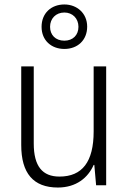

<svg xmlns="http://www.w3.org/2000/svg" viewBox="-20 -829 576 859"><path d="M268 -610C327 -610 370 -649 370 -710C370 -769 325 -809 268 -809C209 -809 166 -770 166 -709C166 -648 210 -610 268 -610ZM268 -647C228 -647 204 -673 204 -709C204 -746 230 -773 268 -773C304 -773 331 -747 331 -709C331 -672 306 -647 268 -647ZM455 -532H399V-241C399 -105 348 -39 246 -39C170 -39 131 -85 131 -187V-532H75V-180C75 -54 129 10 239 10C321 10 374 -34 399 -91H402L410 0H455Z"/></svg>

Font: Noto Sans Gujarati UI SemiCondensed Light
Style: Regular
Weight: 300
Width: 4
Designer: Jelle Bosma - Monotype Design Team, Universal Thirst
Foundry: Monotype Imaging Inc.
Version: Version 2.106